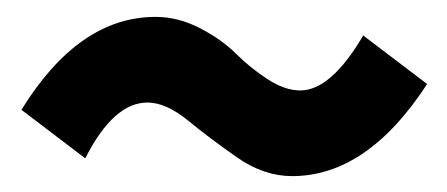

<svg xmlns="http://www.w3.org/2000/svg" viewBox="-20 -496 540 232"><path d="M5.9 -363.3Q75.2 -475.6 168 -475.6Q195.3 -475.6 221.7 -461.9Q248 -448.2 265.1 -431.2Q282.2 -414.1 303.2 -400.4Q324.2 -386.7 342.8 -386.7Q379.9 -386.7 418.9 -453.1L496.1 -394.5Q423.8 -283.2 333 -283.2Q298.8 -283.2 266.6 -305.7Q234.4 -328.1 207.5 -350.1Q180.7 -372.1 158.2 -372.1Q117.2 -372.1 83 -304.7Z"/></svg>

Font: GenEi Gothic M Regular
Style: Bold
Weight: 700
Designer: o_tamon (Modified); [Source Han Sans]
Ryoko NISHIZUKA  (kana & ideographs); Paul D. Hunt (Latin, Greek & Cyrillic); Wenl
Version: Version 1.1a;Original Version 1.004